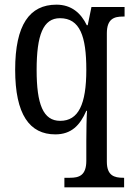

<svg xmlns="http://www.w3.org/2000/svg" viewBox="-20 -566 569 823"><path d="M256 237H512V196H508C470 196 438 187 438 127V-423C438 -486 470 -495 507 -495H514V-536H372L356 -458H352C327 -510 286 -546 222 -546C107 -546 45 -460 45 -267C45 -75 107 10 217 10C286 10 323 -29 350 -91H353C351 -65 350 -2 350 38V123C350 187 318 196 280 196H256ZM238 -48C165 -48 137 -119 137 -266C137 -416 165 -488 237 -488C323 -488 350 -410 350 -267C350 -118 316 -48 238 -48Z"/></svg>

Font: Noto Serif Lao Cond
Style: Regular
Weight: 400
Width: 3
Designer: Monotype Design Team
Foundry: Monotype Imaging Inc.
Version: Version 2.004